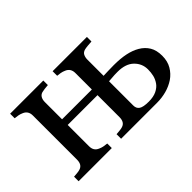

<svg xmlns="http://www.w3.org/2000/svg" viewBox="-81 -721 961 961"><g transform="rotate(-45 399.0 -240.5)"><path d="M677.7 -150.4Q677.7 -191.4 647.9 -220.5Q618.2 -249.5 561 -249.5Q537.1 -249.5 521.5 -247.8Q505.9 -246.1 497.6 -246.1V-74.2Q497.6 -53.7 512.5 -43.5Q527.3 -33.2 566.4 -33.2Q599.6 -33.2 621.8 -43.9Q644 -54.7 655.8 -71.3Q668.5 -89.4 673.1 -108.9Q677.7 -128.4 677.7 -150.4ZM776.4 -147.9Q776.4 -109.4 759.8 -81.3Q743.2 -53.2 716.8 -35.2Q690.4 -17.6 658.2 -8.8Q626 0 590.8 0H336.9V-32.2Q348.1 -33.2 360.1 -34.2Q372.1 -35.2 380.9 -38.1Q394.5 -42.5 401.1 -53.5Q407.7 -64.5 407.7 -82V-237.8H196.8V-86.9Q196.8 -70.3 203.6 -59.6Q210.4 -48.8 224.1 -43Q234.4 -38.1 246.3 -35.6Q258.3 -33.2 271 -32.2V0H36.1V-32.2Q47.4 -33.2 59.3 -34.2Q71.3 -35.2 80.1 -38.1Q93.8 -42.5 100.3 -53.5Q106.9 -64.5 106.9 -82V-394.5Q106.9 -410.6 100.1 -421.6Q93.3 -432.6 79.6 -438.5Q66.9 -444.3 54.9 -446.3Q43 -448.2 32.7 -449.2V-481.4H267.6V-449.2Q253.4 -448.2 242.9 -446.8Q232.4 -445.3 223.6 -443.4Q210 -439.5 203.4 -428Q196.8 -416.5 196.8 -399.4V-277.8H407.7V-394.5Q407.7 -410.6 400.9 -421.6Q394 -432.6 380.4 -438.5Q367.7 -444.3 355.7 -446.3Q343.8 -448.2 333.5 -449.2V-481.4H576.2V-449.2Q561.5 -448.2 547.6 -447Q533.7 -445.8 524.4 -443.4Q509.3 -439 503.4 -426.8Q497.6 -414.6 497.6 -399.4V-284.7Q517.1 -285.2 531 -285.9Q544.9 -286.6 571.3 -286.6Q618.7 -286.6 654.5 -279.1Q690.4 -271.5 716.8 -255.9Q745.1 -239.3 760.7 -213.4Q776.4 -187.5 776.4 -147.9Z"/></g></svg>

Font: UniBurma_GGSerif
Style: Book
Weight: 400
Designer: Victor San Kho Lin (for Burmese only and related typography optimization with it)
Foundry: http://www.unimm.org
Version: 2.0